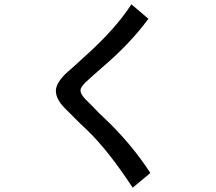

<svg xmlns="http://www.w3.org/2000/svg" viewBox="-20 -732 1002 890"><path d="M385 -128 351 -160Q279 -232 279 -232Q239 -273 239 -311Q239 -342 277 -383Q291 -397 319 -421L387 -483Q519 -603 589 -712L668 -645Q585 -532 459 -424Q414 -385 376 -350Q353 -327 353 -313Q353 -296 376 -272Q376 -272 410 -238Q441 -205 459 -189Q586 -70 677 70L595 138Q483 -33 385 -128Z"/></svg>

Font: Gmarket Sans TTF Medium
Style: Regular
Weight: 500
Designer: Creative Director : Sungho Lee; Art Director : Kiwoong Choi; Project Manager : Sori Yang, Jongwook Yoon; Font Designer :
Foundry: Sandoll Inc.
Version: Version 1.000;hotconv 1.0.109;makeotfexe 2.5.65596